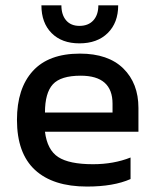

<svg xmlns="http://www.w3.org/2000/svg" viewBox="-20 -683 577 713"><path d="M274.9 -522Q209.5 -522 171.6 -560.1Q133.8 -598.1 133.8 -663.1H208Q208 -627.9 225.6 -607.4Q243.2 -586.9 274.9 -586.9Q308.1 -586.9 326.7 -607.4Q345.2 -627.9 345.2 -663.1H418.9Q418.9 -598.6 380.1 -560.3Q341.3 -522 274.9 -522ZM303.2 9.8Q176.8 9.8 109.9 -52Q43 -113.8 43 -237.8Q43 -354.5 101.8 -419.2Q160.6 -483.9 276.9 -483.9Q381.8 -483.9 438 -428.7Q494.1 -373.5 494.1 -282.2V-193.8H147Q155.3 -126.5 196 -99.9Q236.8 -73.2 325.2 -73.2Q402.3 -73.2 464.8 -98.1V-18.1Q401.9 9.8 303.2 9.8ZM147 -265.1H397.9V-297.9Q397.9 -401.9 279.8 -401.9Q205.6 -401.9 176.3 -369.9Q147 -337.9 147 -265.1Z"/></svg>

Font: Kanit
Style: Regular
Weight: 400
Designer: Katatrad Team
Foundry: CadsonDemak
Version: Version 1.000;PS 001.000;hotconv 1.0.88;makeotf.lib2.5.64775